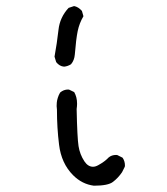

<svg xmlns="http://www.w3.org/2000/svg" viewBox="-20 -605 540 619"><path d="M163.6 -251.5V-251Q163.6 -192.9 170.4 -138.7Q177.7 -78.1 215.8 -40Q244.6 -11.2 282.7 -6.3Q328.6 -6.3 344.2 -18.6Q360.8 -31.2 373.5 -49.8L382.3 -67.4Q382.8 -69.3 382.8 -71.3Q382.8 -85.9 375 -96.7L358.4 -105Q356.4 -105.5 354.5 -105.5Q339.8 -105.5 330.1 -97.2Q317.9 -84 296.4 -72.3Q287.6 -67.4 279.8 -67.4Q263.7 -67.4 252 -85Q237.3 -107.4 233.2 -134Q229 -160.6 227.1 -253.4Q228.5 -263.2 228.5 -270.5Q228.5 -292 219.2 -308.1L203.1 -315.9Q201.7 -316.4 199.7 -316.4Q185.1 -316.4 173.8 -306.6Q168.9 -298.3 166.3 -289.6Q163.6 -280.8 163.1 -274.2Q162.6 -267.6 162.6 -262.9Q162.6 -258.3 163.6 -251.5ZM186.5 -390.1Q198.2 -391.1 209 -397.9Q219.7 -410.6 221.2 -429.2Q225.1 -478.5 230.5 -504.9Q235.8 -530.3 249 -552.7L244.1 -569.8Q232.4 -583 218.8 -585.4L201.2 -579.6Q172.9 -549.3 168.5 -508.3Q163.6 -464.8 155.8 -422.4L161.1 -404.8Q171.9 -391.1 186.5 -390.1Z"/></svg>

Font: Bakudai
Style: ExtraLight
Weight: 200
Version: Version 1.48